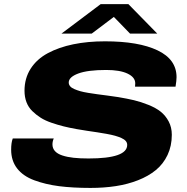

<svg xmlns="http://www.w3.org/2000/svg" viewBox="-20 -901 907 933"><path d="M278.8 -737.8 469.2 -880.9H604L744.1 -737.8H611.8L533.2 -818.8L425.8 -737.8ZM419.9 12.2Q333 12.2 266.8 3.7Q200.7 -4.9 146.2 -25.1Q91.8 -45.4 63 -82.8Q34.2 -120.1 34.2 -173.8Q34.2 -208 42 -228H241.2Q234.9 -213.9 234.9 -199.2Q234.9 -180.2 247.1 -166.7Q259.3 -153.3 283 -145.5Q306.6 -137.7 337.6 -134.3Q368.7 -130.9 410.2 -130.9Q598.1 -130.9 598.1 -196.8Q598.1 -207.5 591.1 -215.8Q584 -224.1 569.6 -230.5Q555.2 -236.8 538.6 -241.5Q522 -246.1 497.8 -250.5Q473.6 -254.9 452.4 -258.1Q431.2 -261.2 401.9 -265.6Q372.6 -270 351.1 -273.9Q315.9 -280.3 288.6 -287.1Q261.2 -293.9 230.5 -304.4Q199.7 -314.9 177.7 -328.9Q155.8 -342.8 137 -361.1Q118.2 -379.4 108.6 -404.5Q99.1 -429.7 99.1 -460Q99.1 -520.5 128.9 -567.1Q158.7 -613.8 212.4 -642.6Q266.1 -671.4 336.2 -685.8Q406.2 -700.2 490.2 -700.2Q653.8 -700.2 745.8 -656.2Q837.9 -612.3 837.9 -525.9Q837.9 -509.8 833 -480H636.2Q637.2 -488.8 637.2 -496.1Q637.2 -525.4 600.1 -543.2Q563 -561 496.1 -561Q406.2 -561 360.1 -543.7Q314 -526.4 314 -500Q314 -490.2 320.6 -482.2Q327.1 -474.1 340.8 -468.3Q354.5 -462.4 369.6 -458Q384.8 -453.6 408.7 -449.7Q432.6 -445.8 452.6 -443.1Q472.7 -440.4 502.9 -436.5Q533.2 -432.6 554.2 -429.2Q597.7 -421.9 630.9 -414.1Q664.1 -406.2 700.7 -391.6Q737.3 -377 760.7 -358.4Q784.2 -339.8 799.6 -311Q814.9 -282.2 814.9 -246.1Q814.9 -191.9 794.2 -147.9Q773.4 -104 737.3 -74.5Q701.2 -44.9 650.6 -25.1Q600.1 -5.4 542.7 3.4Q485.4 12.2 419.9 12.2Z"/></svg>

Font: Archivo Expanded ExtraBold
Style: Italic
Weight: 800
Width: 7
Italic angle: -10°
Designer: Hector Gatti
Foundry: Omnibus-Type
Version: Version 2.001